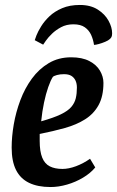

<svg xmlns="http://www.w3.org/2000/svg" viewBox="-20 -744 472 774"><path d="M302 -724Q345 -724 374 -705.5Q403 -687 417.5 -660.5Q432 -634 432 -610Q432 -600 429.5 -595Q427 -590 422 -586Q417 -581 404 -575.5Q391 -570 378 -566.5Q365 -563 359 -563Q356 -584 347.5 -603Q339 -622 322 -634Q305 -646 276 -646Q248 -646 226.5 -634.5Q205 -623 189.5 -608Q174 -593 165 -580Q156 -567 154 -564L120 -582Q121 -586 127 -601.5Q133 -617 146 -638Q159 -659 179.5 -678.5Q200 -698 230.5 -711Q261 -724 302 -724ZM184 10Q132 10 97 -7Q62 -24 44.5 -59Q27 -94 27 -149Q27 -193 35.5 -242.5Q44 -292 62 -340Q80 -388 108.5 -427Q137 -466 176.5 -489.5Q216 -513 267 -513Q311 -513 340 -498Q369 -483 383 -459Q397 -435 397 -410Q397 -356 377.5 -320.5Q358 -285 323 -263Q288 -241 241.5 -228Q195 -215 140 -204V-176Q140 -134 150 -109Q160 -84 180.5 -73.5Q201 -63 232 -63Q257 -63 286.5 -74Q316 -85 343 -104L364 -69Q345 -46 315 -28Q285 -10 250.5 0Q216 10 184 10ZM146 -255Q196 -269 225 -283Q254 -297 267.5 -313Q281 -329 285.5 -348Q290 -367 290 -391Q290 -407 284.5 -419Q279 -431 268 -438Q257 -445 238 -445Q222 -445 209.5 -441.5Q197 -438 193 -434Q184 -420 174.5 -393Q165 -366 157.5 -330.5Q150 -295 146 -255Z"/></svg>

Font: Faustina SemiBold
Style: Italic
Weight: 600
Italic angle: -8°
Designer: Alfonso Garcia
Foundry: http://www.omnibus-type.com
Version: Version 1.200